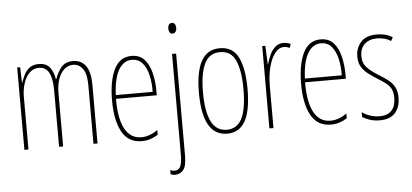

<svg xmlns="http://www.w3.org/2000/svg" viewBox="-59 -853 2628 1224"><g transform="rotate(-5 1255.0 -241.0)"><path d="M429 -537Q480 -537 509.5 -498Q539 -459 539 -374V0H513V-372Q513 -449 488.5 -481Q464 -513 428 -513Q379 -513 349 -465.5Q319 -418 319 -341V0H293V-355Q293 -417 282 -451.5Q271 -486 252 -499.5Q233 -513 209 -513Q171 -513 146 -486.5Q121 -460 109 -420Q97 -380 97 -337V0H71V-527H90L93 -428H95Q103 -451 115 -476.5Q127 -502 149.5 -519.5Q172 -537 209 -537Q260 -537 282.5 -504.5Q305 -472 310 -431H313Q328 -476 354 -506.5Q380 -537 429 -537Z M803 -537Q856 -537 886 -503Q916 -469 929 -415Q942 -361 942 -301V-273H681Q680 -148 715.5 -81.5Q751 -15 822 -15Q874 -15 926 -52V-22Q905 -8 879 1Q853 10 822 10Q736 10 695.5 -63.5Q655 -137 655 -264Q655 -388 691 -462.5Q727 -537 803 -537ZM803 -512Q751 -512 719 -459Q687 -406 682 -297H918Q919 -356 907.5 -404.5Q896 -453 870.5 -482.5Q845 -512 803 -512Z M1052 -690Q1052 -702 1057.5 -713Q1063 -724 1078 -724Q1092 -724 1097.5 -713.5Q1103 -703 1103 -691Q1103 -675 1096 -665.5Q1089 -656 1077 -656Q1064 -656 1058 -666.5Q1052 -677 1052 -690ZM1015 242Q1005 242 998 240Q991 238 986 236V209Q998 216 1014 216Q1041 216 1051.5 191.5Q1062 167 1062 117V-527H1088V125Q1088 193 1067.5 217.5Q1047 242 1015 242Z M1522 -264Q1522 -124 1484 -57Q1446 10 1369 10Q1211 10 1211 -266Q1211 -400 1249.5 -468.5Q1288 -537 1367 -537Q1452 -537 1487 -464Q1522 -391 1522 -264ZM1237 -266Q1237 -143 1269 -79Q1301 -15 1368 -15Q1434 -15 1465 -76Q1496 -137 1496 -265Q1496 -380 1467.5 -446Q1439 -512 1367 -512Q1298 -512 1267.5 -448.5Q1237 -385 1237 -266Z M1776 -535Q1786 -535 1798.5 -532.5Q1811 -530 1821 -524L1813 -500Q1807 -503 1797 -506Q1787 -509 1776 -509Q1749 -509 1728 -487.5Q1707 -466 1693 -431.5Q1679 -397 1672 -356.5Q1665 -316 1665 -277V0H1639V-527H1659L1664 -409H1666Q1674 -436 1686.5 -465Q1699 -494 1721 -514.5Q1743 -535 1776 -535Z M2013 -537Q2066 -537 2096 -503Q2126 -469 2139 -415Q2152 -361 2152 -301V-273H1891Q1890 -148 1925.5 -81.5Q1961 -15 2032 -15Q2084 -15 2136 -52V-22Q2115 -8 2089 1Q2063 10 2032 10Q1946 10 1905.5 -63.5Q1865 -137 1865 -264Q1865 -388 1901 -462.5Q1937 -537 2013 -537ZM2013 -512Q1961 -512 1929 -459Q1897 -406 1892 -297H2128Q2129 -356 2117.5 -404.5Q2106 -453 2080.5 -482.5Q2055 -512 2013 -512Z M2476 -123Q2476 -63 2443.5 -26.5Q2411 10 2345 10Q2308 10 2279.5 0Q2251 -10 2234 -21V-52Q2256 -36 2285 -26Q2314 -16 2345 -16Q2398 -16 2423.5 -44.5Q2449 -73 2449 -125Q2449 -160 2438 -181.5Q2427 -203 2406 -219.5Q2385 -236 2355 -254Q2321 -275 2294.5 -295.5Q2268 -316 2252.5 -342.5Q2237 -369 2237 -408Q2237 -461 2270 -499Q2303 -537 2373 -537Q2432 -537 2473 -510L2460 -487Q2444 -499 2420 -505.5Q2396 -512 2372 -512Q2323 -512 2293 -485Q2263 -458 2263 -407Q2263 -364 2287.5 -337Q2312 -310 2360 -280Q2393 -260 2419 -240.5Q2445 -221 2460.5 -194Q2476 -167 2476 -123Z"/></g></svg>

Font: Noto Sans Thai ExtCond Thin
Style: Regular
Weight: 100
Width: 2
Designer: Monotype Design Team
Foundry: Monotype Imaging Inc.
Version: Version 2.002; ttfautohint (v1.8.4.7-5d5b)